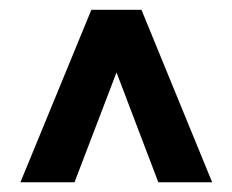

<svg xmlns="http://www.w3.org/2000/svg" viewBox="-20 -731 478 395"><path d="M305.7 -356 219.7 -582 133.3 -356H22L168 -710.9H271L416.5 -356Z"/></svg>

Font: Vazirmatn UI FD
Style: Bold
Weight: 700
Designer: Saber Rastikerdar
Foundry: Saber Rastikerdar
Version: Version 33.003